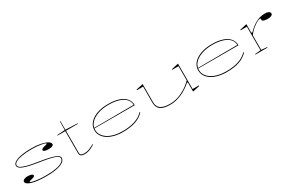

<svg xmlns="http://www.w3.org/2000/svg" viewBox="146 -1926 4827 3202"><g transform="rotate(-30 2559.5 -324.5)"><path d="M475 15Q389 15 319.5 7.5Q250 0 201 -14.5Q152 -29 126 -48.5Q100 -68 100 -92Q100 -108 113 -119Q126 -130 148.5 -136.5Q171 -143 198 -143Q223 -143 245 -138.5Q267 -134 281.5 -126Q296 -118 296 -105Q296 -93 283 -83.5Q270 -74 247 -69Q211 -61 197 -55.5Q183 -50 183 -43Q183 -34 223.5 -24Q264 -14 330.5 -7Q397 0 475 0Q587 0 667 -15Q747 -30 789.5 -58Q832 -86 832 -125Q832 -151 797 -171.5Q762 -192 679.5 -211Q597 -230 456 -251Q329 -271 255 -292.5Q181 -314 149 -338.5Q117 -363 117 -392Q117 -448 216 -481.5Q315 -515 490 -515Q582 -515 658.5 -500Q735 -485 781 -459Q827 -433 827 -398Q827 -384 812.5 -375Q798 -366 776 -361.5Q754 -357 729 -357Q711 -357 693.5 -359.5Q676 -362 662 -366.5Q648 -371 639.5 -378.5Q631 -386 631 -395Q631 -420 692 -434Q723 -441 734.5 -446Q746 -451 746 -457Q746 -464 723 -471.5Q700 -479 662.5 -485.5Q625 -492 580 -496Q535 -500 490 -500Q377 -500 296.5 -486.5Q216 -473 173.5 -448.5Q131 -424 131 -392Q131 -367 161.5 -345.5Q192 -324 264 -304Q336 -284 458 -265Q604 -243 688.5 -222Q773 -201 809.5 -178Q846 -155 846 -125Q846 -92 821 -66Q796 -40 748 -22Q700 -4 631 5.5Q562 15 475 15Z M1209 15Q1161 15 1140 -3Q1119 -21 1119 -61V-480H971V-490L1121 -500L1123 -664H1133V-500L1363 -490V-480H1133V-61Q1133 -28 1151 -14Q1169 0 1209 0Q1265 0 1310.5 -19Q1356 -38 1407 -66L1412 -60Q1397 -48 1375.5 -35Q1354 -22 1328.5 -10.5Q1303 1 1272.5 8Q1242 15 1209 15Z M1963 -515Q2082 -515 2166 -486.5Q2250 -458 2294.5 -404.5Q2339 -351 2339 -276H1561V-286L2325 -290Q2325 -355 2281 -402Q2237 -449 2155.5 -474.5Q2074 -500 1963 -500Q1846 -500 1755 -468Q1664 -436 1612.5 -379Q1561 -322 1561 -248Q1561 -193 1589.5 -147.5Q1618 -102 1669.5 -69Q1721 -36 1792.5 -18Q1864 0 1949 0Q2018 0 2077.5 -8.5Q2137 -17 2187 -33.5Q2237 -50 2278 -75.5Q2319 -101 2350 -135L2360 -127Q2329 -92 2288.5 -65.5Q2248 -39 2197 -21Q2146 -3 2084.5 6Q2023 15 1949 15Q1858 15 1784 -4.5Q1710 -24 1657 -59Q1604 -94 1575.5 -142Q1547 -190 1547 -248Q1547 -307 1576.5 -355.5Q1606 -404 1661 -440Q1716 -476 1792.5 -495.5Q1869 -515 1963 -515Z M2862 15Q2732 15 2673.5 -29Q2615 -73 2615 -162V-474H2495V-485L2629 -515V-162Q2629 -80 2686.5 -40Q2744 0 2862 0Q2938 0 3013.5 -23.5Q3089 -47 3161 -91.5Q3233 -136 3296 -200V-474H3176V-485L3310 -515V-26H3430V-15L3296 15V-159L3282 -166Q3185 -79 3075.5 -32Q2966 15 2862 15Z M3961 -515Q4080 -515 4164 -486.5Q4248 -458 4292.5 -404.5Q4337 -351 4337 -276H3559V-286L4323 -290Q4323 -355 4279 -402Q4235 -449 4153.5 -474.5Q4072 -500 3961 -500Q3844 -500 3753 -468Q3662 -436 3610.5 -379Q3559 -322 3559 -248Q3559 -193 3587.5 -147.5Q3616 -102 3667.5 -69Q3719 -36 3790.5 -18Q3862 0 3947 0Q4016 0 4075.5 -8.5Q4135 -17 4185 -33.5Q4235 -50 4276 -75.5Q4317 -101 4348 -135L4358 -127Q4327 -92 4286.5 -65.5Q4246 -39 4195 -21Q4144 -3 4082.5 6Q4021 15 3947 15Q3856 15 3782 -4.5Q3708 -24 3655 -59Q3602 -94 3573.5 -142Q3545 -190 3545 -248Q3545 -307 3574.5 -355.5Q3604 -404 3659 -440Q3714 -476 3790.5 -495.5Q3867 -515 3961 -515Z M4503 0V-10L4613 -20V-474H4493V-485L4627 -515V-352L4644 -344Q4682 -383 4718.5 -413Q4755 -443 4792 -464Q4837 -490 4884.5 -502.5Q4932 -515 4984 -515Q5013 -515 5034 -508Q5055 -501 5067 -489Q5079 -477 5079 -461Q5079 -447 5067.5 -436Q5056 -425 5035.5 -419Q5015 -413 4988 -413Q4953 -413 4928.5 -417.5Q4904 -422 4891.5 -431Q4879 -440 4879 -453Q4879 -457 4879.5 -459.5Q4880 -462 4880.5 -465Q4881 -468 4881 -471Q4881 -480 4862 -480Q4845 -480 4813 -463.5Q4781 -447 4741 -416Q4704 -388 4674.5 -357.5Q4645 -327 4627 -299V-20L4737 -10V0Z"/></g></svg>

Font: Kalnia Expanded Thin
Style: Regular
Weight: 250
Width: 7
Designer: Frida Medrano
Foundry: Frida Medrano
Version: Version 1.105